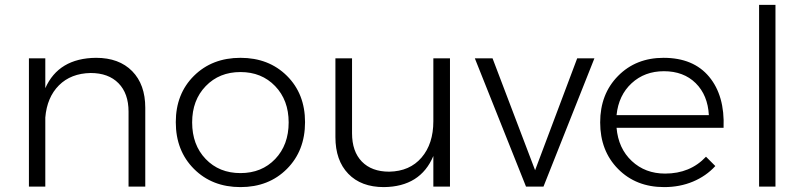

<svg xmlns="http://www.w3.org/2000/svg" viewBox="-20 -762 3290 784"><path d="M372.1 -525.9Q466.3 -525.9 519.8 -471.4Q573.2 -417 573.2 -321.8V0H504.9V-306.2Q504.9 -380.4 463.9 -422.1Q422.9 -463.9 350.1 -463.9Q269.5 -462.4 220.7 -413.6Q171.9 -364.7 165 -282.2V0H98.1V-523.9H165V-401.9Q219.2 -524.4 372.1 -525.9Z M1225.6 -263.2Q1225.6 -146.5 1151.6 -72.3Q1077.6 2 961.9 2Q846.2 2 772 -72.3Q697.8 -146.5 697.8 -263.2Q697.8 -378.9 772 -452.4Q846.2 -525.9 961.9 -525.9Q1077.6 -525.9 1151.6 -452.4Q1225.6 -378.9 1225.6 -263.2ZM764.6 -262.2Q764.6 -170.4 819.8 -112.8Q875 -55.2 961.9 -55.2Q1048.8 -55.2 1103.8 -112.8Q1158.7 -170.4 1158.7 -262.2Q1158.7 -353 1103.5 -410.4Q1048.3 -467.8 961.9 -467.8Q875.5 -467.8 820.1 -410.4Q764.6 -353 764.6 -262.2Z M1749.5 -523.9H1817.4V0H1749.5V-125Q1696.8 0.5 1547.4 2Q1454.6 2 1402.1 -52.5Q1349.6 -106.9 1349.6 -202.1V-523.9H1417.5V-217.8Q1417.5 -143.6 1457.5 -102.3Q1497.6 -61 1569.3 -61Q1653.3 -62.5 1701.4 -118.7Q1749.5 -174.8 1749.5 -267.1Z M1918.9 -523.9H1991.2L2165 -66.9L2336.9 -523.9H2407.2L2199.2 0H2127.9Z M2689.5 -525.9Q2811.5 -525.9 2875.7 -448.5Q2939.9 -371.1 2934.6 -240.2H2497.6Q2504.9 -155.8 2559.8 -104.5Q2614.7 -53.2 2695.8 -53.2Q2798.3 -53.2 2862.8 -122.1L2900.9 -84Q2863.3 -43 2809.6 -20.5Q2755.9 2 2691.9 2Q2577.1 2 2503.9 -72Q2430.7 -146 2430.7 -262.2Q2430.7 -377.9 2503.7 -451.9Q2576.7 -525.9 2689.5 -525.9ZM2497.6 -292H2874.5Q2870.1 -373.5 2820.8 -422.4Q2771.5 -471.2 2690.9 -471.2Q2612.3 -471.2 2559.1 -422.1Q2505.9 -373 2497.6 -292Z M3079.6 -742.2H3146.5V0H3079.6Z"/></svg>

Font: Montserrat arm Light
Style: Regular
Weight: 300
Designer: Julieta Ulanovsky
Foundry: Julieta Ulanovsky
Version: Version 6.000;PS 006.000;hotconv 1.0.88;makeotf.lib2.5.64775